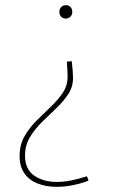

<svg xmlns="http://www.w3.org/2000/svg" viewBox="-20 -548 442 744"><path d="M258 -311Q260 -295 261.5 -276Q263 -257 263 -246Q263 -211 244 -182.5Q225 -154 197.5 -128Q170 -102 142.5 -75Q115 -48 96 -16.5Q77 15 77 55Q77 108 112.5 132.5Q148 157 201 157Q227 157 256.5 151Q286 145 317 135L323 152Q260 176 200 176Q160 176 127 163.5Q94 151 75 124.5Q56 98 56 56Q56 13 75 -20Q94 -53 121.5 -80.5Q149 -108 176.5 -134Q204 -160 223 -188Q242 -216 242 -251Q242 -260 241 -277.5Q240 -295 239 -309ZM260 -502Q260 -490 252.5 -483Q245 -476 235 -476Q224 -476 217 -483Q210 -490 210 -502Q210 -514 217.5 -521Q225 -528 235 -528Q246 -528 253 -521Q260 -514 260 -502Z"/></svg>

Font: Bitter Thin Thin
Style: Regular
Weight: 250
Version: Version 2.002